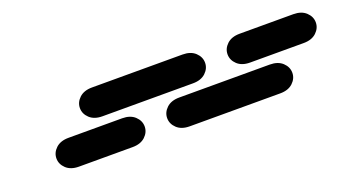

<svg xmlns="http://www.w3.org/2000/svg" viewBox="-33 -680 1090 611"><g transform="rotate(-20 512.0 -374.5)"><path d="M159.2 -263.7H340.8Q368.2 -263.7 383.8 -278.3Q399.4 -293 399.4 -312.5Q399.4 -332 383.8 -346.7Q368.2 -361.3 340.8 -361.3H159.2Q131.8 -361.3 116.2 -346.7Q100.6 -332 100.6 -312.5Q100.6 -293 116.2 -278.3Q131.8 -263.7 159.2 -263.7ZM534.2 -263.7H840.8Q868.2 -263.7 883.8 -278.3Q899.4 -293 899.4 -312.5Q899.4 -332 883.8 -346.7Q868.2 -361.3 840.8 -361.3H534.2Q506.8 -361.3 491.2 -346.7Q475.6 -332 475.6 -312.5Q475.6 -293 491.2 -278.3Q506.8 -263.7 534.2 -263.7ZM284.2 -388.7H590.8Q618.2 -388.7 633.8 -403.3Q649.4 -418 649.4 -437.5Q649.4 -457 633.8 -471.7Q618.2 -486.3 590.8 -486.3H284.2Q256.8 -486.3 241.2 -471.7Q225.6 -457 225.6 -437.5Q225.6 -418 241.2 -403.3Q256.8 -388.7 284.2 -388.7ZM784.2 -388.7H965.8Q993.2 -388.7 1008.8 -403.3Q1024.4 -418 1024.4 -437.5Q1024.4 -457 1008.8 -471.7Q993.2 -486.3 965.8 -486.3H784.2Q756.8 -486.3 741.2 -471.7Q725.6 -457 725.6 -437.5Q725.6 -418 741.2 -403.3Q756.8 -388.7 784.2 -388.7Z"/></g></svg>

Font: Sixtyfour
Style: Regular
Weight: 400
Designer: Jens Kutilek
Foundry: Jens Kutilek
Version: Version 2.001